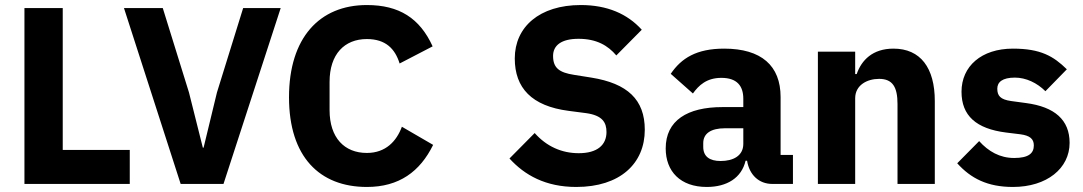

<svg xmlns="http://www.w3.org/2000/svg" viewBox="-20 -730 4297 762"><path d="M495 0V-135H229V-698H77V0Z M867 0 1094 -698H945L841 -363L788 -144H785L730 -363L626 -698H472L697 0Z M1436 12C1564 12 1647 -49 1699 -155L1575 -227C1554 -170 1511 -123 1436 -123C1347 -123 1288 -183 1288 -293V-405C1288 -515 1347 -575 1436 -575C1511 -575 1548 -536 1566 -478L1697 -546C1646 -658 1564 -710 1436 -710C1248 -710 1127 -580 1127 -344C1127 -108 1248 12 1436 12Z M2267 12C2441 12 2539 -81 2539 -215C2539 -335 2470 -399 2327 -422L2258 -433C2200 -442 2175 -460 2175 -508C2175 -550 2208 -576 2276 -576C2348 -576 2393 -549 2426 -510L2527 -612C2470 -675 2390 -710 2285 -710C2121 -710 2023 -623 2023 -498C2023 -381 2090 -309 2237 -290L2306 -281C2371 -272 2387 -244 2387 -206C2387 -155 2351 -122 2277 -122C2209 -122 2149 -149 2102 -202L2002 -101C2062 -35 2145 12 2267 12Z M3127 0V-115H3078V-345C3078 -469 3002 -537 2854 -537C2744 -537 2684 -499 2642 -437L2730 -359C2753 -391 2784 -421 2843 -421C2905 -421 2930 -389 2930 -338V-305H2847C2708 -305 2622 -252 2622 -141C2622 -50 2680 12 2785 12C2865 12 2923 -24 2939 -92H2945C2954 -36 2992 0 3045 0ZM2840 -91C2796 -91 2771 -109 2771 -147V-162C2771 -200 2801 -221 2858 -221H2930V-159C2930 -111 2889 -91 2840 -91Z M3374 0V-340C3374 -392 3421 -417 3469 -417C3523 -417 3542 -384 3542 -317V0H3690V-329C3690 -461 3633 -537 3526 -537C3443 -537 3399 -491 3380 -436H3374V-525H3226V0Z M4000 12C4135 12 4225 -62 4225 -163C4225 -254 4166 -306 4052 -321L3993 -329C3950 -335 3938 -350 3938 -378C3938 -404 3958 -422 4008 -422C4052 -422 4096 -401 4129 -368L4214 -455C4161 -507 4110 -537 4000 -537C3875 -537 3796 -467 3796 -366C3796 -271 3854 -219 3973 -204L4030 -197C4067 -192 4083 -179 4083 -153C4083 -122 4063 -103 4005 -103C3948 -103 3903 -129 3866 -170L3779 -82C3833 -22 3899 12 4000 12Z"/></svg>

Font: LVC Sans
Style: Bold
Weight: 700
Designer: Mike Abbink, Paul van der Laan, Pieter van Rosmalen
Foundry: Bold Monday
Version: Version 3.0